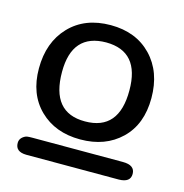

<svg xmlns="http://www.w3.org/2000/svg" viewBox="-79 -832 603 629"><g transform="rotate(15 222.0 -517.0)"><path d="M26.9 -306.2Q26.9 -317.4 34.4 -324.7Q42 -332 50.8 -334Q56.6 -335 69.8 -335H376Q417 -335 417 -305.2Q417 -276.4 377.9 -275.9H64Q26.9 -276.4 26.9 -306.2ZM30.8 -560.1Q30.8 -648.9 82.8 -703.4Q134.8 -757.8 222.2 -757.8Q308.1 -757.8 360.1 -703.9Q412.1 -649.9 412.1 -561Q412.1 -472.2 359.1 -421.1Q306.2 -370.1 221.2 -370.1Q136.2 -370.1 83.5 -421.6Q30.8 -473.1 30.8 -560.1ZM106.9 -568.8Q106.9 -430.7 221.2 -431.2Q336.4 -431.2 335.9 -566.9Q335.9 -698.7 222.2 -699.2Q106.9 -698.7 106.9 -568.8Z"/></g></svg>

Font: CMU Concrete
Style: Roman
Weight: 500
Version: Version 0.7.0